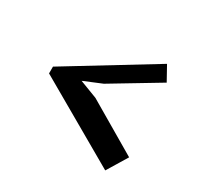

<svg xmlns="http://www.w3.org/2000/svg" viewBox="-111 -726 787 759"><g transform="rotate(30 282.5 -346.5)"><path d="M65 -324V-355L450 -590L486 -525L273 -397L191 -363L272 -332L505 -195L449 -103Z"/></g></svg>

Font: PT Serif
Style: Bold
Weight: 700
Designer: A.Korolkova, O.Umpeleva, V.Yefimov
Foundry: ParaType Ltd
Version: Version 1.000W OFL; ttfautohint (v1.6)